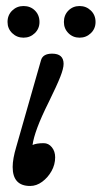

<svg xmlns="http://www.w3.org/2000/svg" viewBox="-20 -603 337 637"><path d="M80 14Q22 14 22 -49Q22 -76 34 -116L116 -403Q122 -425 153 -425Q191 -425 191 -391Q191 -376 180 -348Q169 -320 142 -265Q117 -215 104 -180Q91 -145 88 -122Q101 -128 125 -128Q141 -128 152 -114.5Q163 -101 163 -81Q163 -57 151 -35.5Q139 -14 120 0Q101 14 80 14ZM58 -478Q36 -478 20.5 -493Q5 -508 5 -530Q5 -553 20.5 -568Q36 -583 58 -583Q81 -583 96 -568Q111 -553 111 -530Q111 -508 95.5 -493Q80 -478 58 -478ZM244 -478Q222 -478 207 -493Q192 -508 192 -530Q192 -553 207 -568Q222 -583 244 -583Q266 -583 281.5 -568Q297 -553 297 -530Q297 -508 281.5 -493Q266 -478 244 -478Z"/></svg>

Font: Junicode SmExp
Style: Italic
Weight: 400
Width: 6
Italic angle: -11°
Designer: Peter S. Baker
Version: Version 2.205; ttfautohint (v1.8.4)